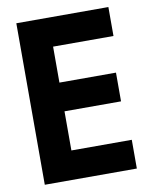

<svg xmlns="http://www.w3.org/2000/svg" viewBox="-81 -775 663 836"><g transform="rotate(-10 250.0 -357.0)"><path d="M49 0H456V-127H189V-300H439V-427H189V-586H456V-714H49Z"/></g></svg>

Font: Noto Sans Mono ExtraCondensed ExtraBold
Style: Regular
Weight: 800
Width: 2
Designer: Monotype Design Team
Foundry: Monotype Imaging Inc.
Version: Version 2.014